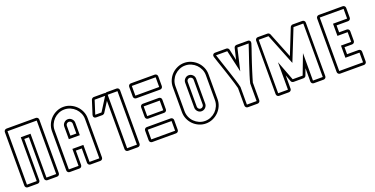

<svg xmlns="http://www.w3.org/2000/svg" viewBox="-24 -1415 4172 2136"><g transform="rotate(-20 2062.0 -347.5)"><path d="M15 -664Q15 -677 24 -686Q33 -695 46 -695H392Q405 -695 414 -686Q423 -677 423 -664V-31Q423 -18 414 -9Q405 0 392 0H277Q265 0 256 -9Q247 -18 247 -31V-519H192V-31Q192 -18 183 -9Q174 0 162 0H46Q33 0 24 -9Q15 -18 15 -31ZM46 -31H162V-550H277V-31H392V-664H46Z M757 -201H687V-31Q687 -18 678 -9Q669 0 657 0H542Q529 0 520 -9Q511 -18 511 -31V-495Q511 -538 528 -576.5Q545 -615 573.5 -643.5Q602 -672 640.5 -689Q679 -706 722 -706Q765 -706 803.5 -689Q842 -672 871 -643.5Q900 -615 917 -576.5Q934 -538 934 -495V-31Q934 -18 925 -9Q916 0 903 0H787Q775 0 766 -9Q757 -18 757 -31ZM757 -378V-495Q757 -509 746.5 -519Q736 -529 722 -529Q708 -529 697.5 -519Q687 -509 687 -495V-378ZM657 -347V-495Q657 -522 676.5 -541Q696 -560 722 -560Q748 -560 767.5 -540.5Q787 -521 787 -495V-347ZM787 -31H903V-495Q903 -532 888.5 -564.5Q874 -597 849.5 -621.5Q825 -646 792 -660.5Q759 -675 722 -675Q685 -675 652.5 -660.5Q620 -646 595.5 -621.5Q571 -597 556.5 -564.5Q542 -532 542 -495V-31H657V-232H787Z M1048 -671Q1050 -679 1059 -686Q1068 -693 1077 -693H1201Q1209 -693 1215 -690Q1223 -695 1232 -695H1348Q1361 -695 1370 -686Q1379 -677 1379 -664V-31Q1379 -18 1370 -9Q1361 0 1348 0H1232Q1219 0 1210 -9Q1201 -18 1201 -31V-603L1126 -485Q1123 -480 1114.5 -475.5Q1106 -471 1100 -471H1026Q1009 -471 1000.5 -483Q992 -495 997 -511ZM1348 -31V-664H1233Q1233 -657 1232 -654V-31ZM1026 -502H1100L1201 -662H1077Z M1487 -146Q1487 -159 1496 -168Q1505 -177 1518 -177H1800Q1813 -177 1822 -168Q1831 -159 1831 -146V-31Q1831 -18 1822 -9Q1813 0 1800 0H1518Q1505 0 1496 -9Q1487 -18 1487 -31ZM1487 -664Q1487 -677 1496 -686Q1505 -695 1518 -695H1800Q1813 -695 1822 -686Q1831 -677 1831 -664V-549Q1831 -536 1822 -527Q1813 -518 1800 -518H1518Q1505 -518 1496 -527Q1487 -536 1487 -549ZM1534 -405Q1534 -418 1543 -427Q1552 -436 1564 -436H1754Q1767 -436 1776 -427Q1785 -418 1785 -405V-290Q1785 -278 1776 -269Q1767 -260 1754 -260H1564Q1552 -260 1543 -269Q1534 -278 1534 -290ZM1564 -290H1754V-405H1564ZM1518 -549H1800V-664H1518ZM1518 -31H1800V-146H1518Z M2152 -706Q2195 -706 2233.5 -689Q2272 -672 2301 -643.5Q2330 -615 2347 -576.5Q2364 -538 2364 -495V-200Q2364 -157 2347 -118.5Q2330 -80 2301 -51.5Q2272 -23 2233.5 -6Q2195 11 2152 11Q2109 11 2070.5 -6Q2032 -23 2003.5 -51.5Q1975 -80 1958.5 -118.5Q1942 -157 1942 -200V-495Q1942 -538 1958.5 -576.5Q1975 -615 2003.5 -643.5Q2032 -672 2070.5 -689Q2109 -706 2152 -706ZM2188 -495Q2188 -509 2177.5 -519Q2167 -529 2152 -529Q2138 -529 2128 -519Q2118 -509 2118 -495V-200Q2118 -186 2128 -175.5Q2138 -165 2152 -165Q2167 -165 2177.5 -175.5Q2188 -186 2188 -200ZM2218 -200Q2218 -173 2198.5 -153.5Q2179 -134 2152 -134Q2125 -134 2106.5 -154Q2088 -174 2088 -200V-495Q2088 -521 2107 -540.5Q2126 -560 2152 -560Q2179 -560 2198.5 -541Q2218 -522 2218 -495ZM2152 -675Q2115 -675 2082.5 -660.5Q2050 -646 2025.5 -621.5Q2001 -597 1987 -564.5Q1973 -532 1973 -495V-200Q1973 -163 1987 -130Q2001 -97 2025.5 -72.5Q2050 -48 2082.5 -33.5Q2115 -19 2152 -19Q2189 -19 2222 -33.5Q2255 -48 2279.5 -72.5Q2304 -97 2318.5 -130Q2333 -163 2333 -200V-495Q2333 -532 2318.5 -564.5Q2304 -597 2279.5 -621.5Q2255 -646 2222 -660.5Q2189 -675 2152 -675Z M2901 -695Q2918 -695 2926.5 -683Q2935 -671 2930 -655Q2923 -632 2912.5 -600Q2902 -568 2889 -532Q2876 -494 2862 -452Q2848 -410 2835.5 -370Q2823 -330 2812.5 -295.5Q2802 -261 2796 -239V-31Q2796 -18 2787 -9Q2778 0 2765 0H2650Q2638 0 2629 -9Q2620 -18 2620 -31V-238Q2614 -262 2603.5 -297Q2593 -332 2580 -372Q2567 -412 2553.5 -453.5Q2540 -495 2527 -532Q2515 -567 2504 -599.5Q2493 -632 2486 -655Q2481 -671 2489.5 -683Q2498 -695 2515 -695H2648Q2658 -695 2667 -688Q2676 -681 2678 -671L2707 -539L2738 -671Q2740 -681 2749 -688Q2758 -695 2768 -695ZM2768 -664 2707 -404 2648 -664H2515Q2527 -626 2546.5 -568Q2566 -510 2586.5 -448.5Q2607 -387 2624.5 -331Q2642 -275 2650 -240V-31H2765V-240Q2773 -275 2790.5 -331Q2808 -387 2828.5 -448.5Q2849 -510 2869 -568Q2889 -626 2901 -664Z M3372 -111Q3370 -103 3361 -97Q3352 -91 3343 -91H3225Q3216 -91 3207 -97Q3198 -103 3196 -111L3167 -189V-31Q3167 -18 3158 -9Q3149 0 3136 0H3020Q3008 0 2999 -9Q2990 -18 2990 -31V-664Q2990 -677 2999 -686Q3008 -695 3020 -695H3136Q3144 -695 3152.5 -689Q3161 -683 3164 -675L3284 -375L3404 -675Q3407 -683 3415.5 -689Q3424 -695 3432 -695H3548Q3560 -695 3569 -686Q3578 -677 3578 -664V-31Q3578 -18 3569 -9Q3560 0 3548 0H3432Q3419 0 3410 -9Q3401 -18 3401 -31V-189ZM3432 -356V-31H3548V-664H3432L3284 -294L3136 -664H3020V-31H3136V-356L3225 -122H3343Z M3743 0Q3730 0 3721 -9Q3712 -18 3712 -31V-664Q3712 -677 3721 -686Q3730 -695 3743 -695H4025Q4038 -695 4047 -686Q4056 -677 4056 -664V-549Q4056 -536 4047 -527Q4038 -518 4025 -518H3889V-436H3979Q3992 -436 4001 -427Q4010 -418 4010 -405V-290Q4010 -278 4001 -269Q3992 -260 3979 -260H3889V-177H4025Q4038 -177 4047 -168Q4056 -159 4056 -146V-31Q4056 -18 4047 -9Q4038 0 4025 0ZM4025 -31V-146H3858V-290H3979V-405H3858V-549H4025V-664H3743V-31Z"/></g></svg>

Font: Lichte PostBus
Style: Regular
Weight: 400
Designer: Peter Wiegel
Version: Version 1.001